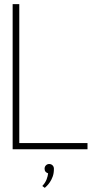

<svg xmlns="http://www.w3.org/2000/svg" viewBox="-20 -720 464 926"><path d="M184 177 196 186Q198 184 205 177.5Q212 171 220 159.5Q228 148 234 132Q240 116 240 94Q240 84 233.5 77.5Q227 71 217 71Q208 71 201.5 77.5Q195 84 195 94Q195 103 200 108.5Q205 114 212 116Q211 128 205 144.5Q199 161 184 177ZM41 0H402V-30H73V-700H41Z"/></svg>

Font: Advent Pro ExtraLight
Style: Regular
Weight: 250
Version: Version 3.000